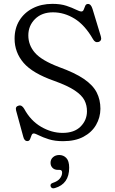

<svg xmlns="http://www.w3.org/2000/svg" viewBox="-20 -734 613 1020"><path d="M315 16Q271.5 16 239.2 5.8Q207 -4.5 186.8 -14.8Q166.5 -25 159.5 -25Q151 -25 147.5 -15Q144 -5 139.8 5.2Q135.5 15.5 125.5 15.5Q109 15.5 103.5 -8L65.5 -147Q60 -168.5 79.5 -173Q96 -177.5 108.5 -156Q142.5 -93 198.2 -60.5Q254 -28 312.5 -28Q374.5 -28 408 -61.5Q441.5 -95 442 -141.5Q442.5 -174 428.8 -201Q415 -228 377.5 -253.2Q340 -278.5 269 -304Q153 -344.5 105.2 -400.2Q57.5 -456 57.5 -528.5Q57.5 -584 83.2 -625.5Q109 -667 154.2 -690.2Q199.5 -713.5 258.5 -713.5Q302 -713.5 332.8 -703.2Q363.5 -693 383.2 -683Q403 -673 412.5 -673Q421 -673 424.8 -683Q428.5 -693 432.8 -703Q437 -713 447.5 -713Q463.5 -713 471.5 -686.5L515.5 -541.5Q523 -517.5 503 -511Q485 -506 474 -526Q431 -601 376.2 -634.8Q321.5 -668.5 261.5 -668.5Q202 -668.5 166.2 -633Q130.5 -597.5 130.5 -546Q130.5 -494 165.8 -453.5Q201 -413 293 -378Q377.5 -347.5 425.5 -314.8Q473.5 -282 493.5 -243.2Q513.5 -204.5 513.5 -156Q513 -109.5 490.2 -70.2Q467.5 -31 423.5 -7.5Q379.5 16 315 16ZM288 168.5Q269.5 168.5 259 157.8Q248.5 147 248.5 131Q248.5 112.5 261.8 101Q275 89.5 294.5 89.5Q317 89.5 332.2 105.2Q347.5 121 347.5 157Q347.5 243 272 265Q254 270.5 249 256Q245 242 262 237Q286.5 229 298.2 214.2Q310 199.5 310 182.5Q310 168.5 296.5 168.5Z"/></svg>

Font: Fraunces 9pt SuperSoft Light
Style: Regular
Weight: 300
Version: Version 1.000;[b76b70a41]